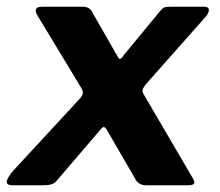

<svg xmlns="http://www.w3.org/2000/svg" viewBox="-41 -550 652 570"><path d="M385 -271C383 -275 382 -278 382 -281C382 -286 386 -292 393 -301L572 -503C577 -510 579 -516 579 -520C579 -527 574 -530 565 -530H468C448 -530 444 -529 435 -518L327 -387C322 -379 318 -375 315 -375C314 -375 312 -376 310 -379L235 -510C230 -523 220 -530 205 -530H83C71 -530 65 -526 65 -518C65 -515 66 -511 69 -506L202 -286C204 -282 205 -278 205 -275C205 -269 201 -262 193 -254L-1 -44C-14 -29 -21 -17 -21 -10C-21 -3 -15 0 -4 0H86C106 0 119 -3 126 -12L251 -158C259 -168 264 -173 267 -173C270 -173 273 -170 277 -163L360 -20C365 -8 377 0 392 0H517C530 0 536 -3 536 -8C536 -12 533 -19 526 -30Z"/></svg>

Font: Libre Franklin
Style: Bold Italic
Weight: 700
Italic angle: -8°
Designer: Pablo Impallari, Rodrigo Fuenzalida
Foundry: Impallari Type
Version: Version 1.002; ttfautohint (v1.5)